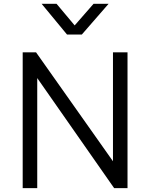

<svg xmlns="http://www.w3.org/2000/svg" viewBox="-20 -970 774 990"><path d="M97 0V-700H166L562.5 -138.5V-700H637.5V0H568.5L172 -567.5V0ZM325.5 -792 194.5 -950.5H271.5L365 -839L462.5 -950.5H540L402 -792Z"/></svg>

Font: Geologica Cursive ExtraLight
Style: Regular
Weight: 250
Designer: Sindre Bremnes, Frode Helland
Foundry: Monokrom Skriftforlag AS
Version: Version 1.010;gftools[0.9.28]